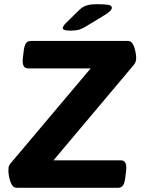

<svg xmlns="http://www.w3.org/2000/svg" viewBox="-20 -895 698 915"><path d="M60 0Q44 0 35.5 -16Q27 -32 23.5 -51Q20 -70 20 -79Q20 -89 21 -97.5Q22 -106 30 -116L412 -569H114Q83 -569 89 -619L93 -652Q96 -678 104 -689Q112 -700 128 -700H589Q605 -700 613.5 -684Q622 -668 625.5 -649Q629 -630 629 -621Q629 -611 627 -603Q625 -595 617 -585L235 -131H556Q587 -131 581 -81L577 -48Q574 -22 566 -11Q558 0 542 0ZM316 -749Q279 -749 279 -761Q279 -770 294 -785L355 -845Q372 -862 391 -868.5Q410 -875 444 -875Q479 -875 496 -872Q513 -869 513 -858Q513 -844 480 -824L388 -768Q371 -758 356.5 -753.5Q342 -749 316 -749Z"/></svg>

Font: Asap Semi Expanded Semi Expanded Regular
Style: Bold Italic
Weight: 700
Width: 6
Italic angle: -6°
Designer: Pablo Cosgaya
Foundry: Omnibus-Type
Version: Version 3.001; ttfautohint (v1.8.4.7-5d5b)